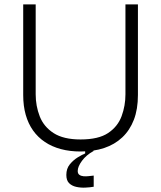

<svg xmlns="http://www.w3.org/2000/svg" viewBox="-20 -680 736 877"><path d="M408 173Q391 176 369.5 177Q348 178 328 173.5Q308 169 295.5 156.5Q283 144 283 119Q283 90 299 70.5Q315 51 335.5 38.5Q356 26 369 21V8L407 6V10Q374 28 354.5 54.5Q335 81 335 101Q335 113 342.5 118.5Q350 124 361.5 125Q373 126 385.5 124.5Q398 123 408 122ZM348 12Q299 12 258 1Q217 -10 185 -31.5Q153 -53 131 -84Q109 -115 97.5 -155.5Q86 -196 86 -246V-660H143V-249Q143 -196 161.5 -148.5Q180 -101 225 -72Q270 -43 348 -43Q430 -43 474 -72.5Q518 -102 535.5 -149.5Q553 -197 553 -249V-660H610V-246Q610 -181 591.5 -133Q573 -85 538.5 -52.5Q504 -20 456 -4Q408 12 348 12Z"/></svg>

Font: Bricolage Grotesque ExtraLight
Style: Regular
Weight: 250
Designer: Mathieu Triay
Foundry: Atelier Triay
Version: Version 1.000;gftools[0.9.30]